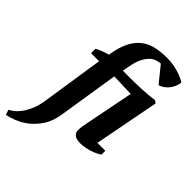

<svg xmlns="http://www.w3.org/2000/svg" viewBox="-347 -869 1199 1199"><g transform="rotate(45 252.5 -270.0)"><path d="M325 -500Q344 -500 371.5 -500.5Q399 -501 428.5 -502.5Q458 -504 485.5 -506.5Q513 -509 531 -512L549 -500L466 -69H536V-35Q523 -26 506 -18Q489 -10 469.5 -4Q450 2 430 5.5Q410 9 392 9Q354 9 339 -5.5Q324 -20 324 -37Q324 -57 327 -76Q330 -95 335 -118L397 -432L247 -437L185 -43Q175 28 144 75Q113 122 75.5 150.5Q38 179 0 193Q-38 207 -62 212L-73 178Q-61 172 -43 158.5Q-25 145 -7 121Q11 97 26.5 61.5Q42 26 50 -24L113 -437H42V-476Q62 -487 84.5 -495.5Q107 -504 127 -509L134 -544Q147 -606 171 -646.5Q195 -687 228.5 -710.5Q262 -734 304.5 -743Q347 -752 397 -752Q452 -752 499 -737.5Q546 -723 570 -706Q569 -692 563 -674.5Q557 -657 545.5 -641Q534 -625 518 -612.5Q502 -600 481 -594L396 -699Q379 -698 360.5 -692Q342 -686 325 -670Q308 -654 293 -625.5Q278 -597 269 -550L260 -500Z"/></g></svg>

Font: PT Serif
Style: Bold Italic
Weight: 700
Italic angle: -12°
Designer: A.Korolkova, O.Umpeleva, V.Yefimov
Foundry: ParaType Ltd
Version: Version 1.000W OFL